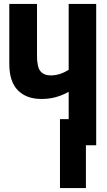

<svg xmlns="http://www.w3.org/2000/svg" viewBox="-20 -734 540 970"><path d="M414 0H466V-714H327V-381Q281 -353 237 -353Q202 -353 184.5 -374Q167 -395 167 -451V-714H27V-412Q27 -321 70.5 -277.5Q114 -234 189 -234Q228 -234 261 -243Q294 -252 327 -270V-132H283V216H414Z"/></svg>

Font: Noto Sans Mono UI Condensed ExtraBold
Style: Regular
Weight: 800
Width: 3
Designer: Monotype Design team
Foundry: Monotype Imaging Inc.
Version: 1.000